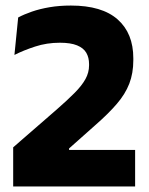

<svg xmlns="http://www.w3.org/2000/svg" viewBox="-20 -672 536 692"><path d="M27.5 0V-141L184 -277Q223.5 -311.5 249.2 -337.5Q275 -363.5 288 -387Q301 -410.5 301 -436.5V-441Q301 -464.5 291 -481.8Q281 -499 257.8 -508.5Q234.5 -518 196 -518Q148.5 -518 106.5 -504.2Q64.5 -490.5 32 -474L45.5 -609Q67 -620.5 95.2 -630.2Q123.5 -640 158.8 -646Q194 -652 235.5 -652Q347.5 -652 404 -602Q460.5 -552 460.5 -462V-455Q460.5 -408 446 -370.5Q431.5 -333 401.2 -297.8Q371 -262.5 323.5 -221L229 -137V-108.5L162 -131.5H467V0Z"/></svg>

Font: Anek Tamil
Style: Bold
Weight: 700
Designer: Aadarsh Rajan (Tamil), Yesha Goshar (Latin)
Foundry: Ek Type
Version: Version 1.003